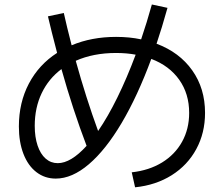

<svg xmlns="http://www.w3.org/2000/svg" viewBox="-20 -796 978 839"><path d="M806.6 -302.7Q806.6 -386.2 763.2 -447.5Q719.7 -508.8 641.1 -538.6Q581.1 -376 511.5 -258.5Q441.9 -141.1 368.4 -78.4Q294.9 -15.6 223.6 -15.6Q175.8 -15.6 139.2 -43.7Q102.5 -71.8 82.5 -123.5Q62.5 -175.3 62.5 -243.2Q62.5 -347.7 106.2 -430.7Q149.9 -513.7 229.5 -564.9Q204.1 -661.6 189.5 -724.6L258.8 -739.3Q271 -683.6 293 -598.1Q379.9 -634.8 487.3 -634.8Q546.4 -634.8 596.7 -624Q621.6 -697.3 643.6 -776.4L711.9 -761.7Q687 -672.4 664.1 -605Q764.2 -567.4 820.1 -488.5Q876 -409.7 876 -302.7Q876 -215.3 837.9 -144.8Q799.8 -74.2 730.5 -30.5Q661.1 13.2 570.3 22.5L555.7 -43Q631.3 -51.3 688 -85.9Q744.6 -120.6 775.6 -176.5Q806.6 -232.4 806.6 -302.7ZM232.4 -83Q289.6 -83 358.4 -158.7Q297.9 -317.9 248.5 -494.1Q192.4 -452.1 162.1 -388.7Q131.8 -325.2 131.8 -246.1Q131.8 -196.8 144.3 -159.9Q156.7 -123 179.4 -103Q202.1 -83 232.4 -83ZM408.7 -223.6Q451.2 -285.2 492.9 -370.1Q534.7 -455.1 572.8 -557.1Q533.2 -564.5 487.3 -564.5Q387.7 -564.5 311 -530.3Q356 -367.7 408.7 -223.6Z"/></svg>

Font: Pretendard JP
Style: Regular
Weight: 400
Designer: Base glyphs from Inter by Rasmus Andersson; Hangeul glyphs from Noto Sans CJK(Source Han Sans) by Jang Soo-young and Kan
Foundry: Kil Hyung-jin
Version: Version 1.309